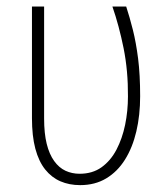

<svg xmlns="http://www.w3.org/2000/svg" viewBox="-20 -548 507 578"><path d="M76.2 -528.3H112.8V-191.4Q112.8 -146.5 120.6 -115Q128.4 -83.5 143.1 -63.2Q157.7 -43 177.2 -33.9Q196.8 -24.9 219.7 -24.9Q258.3 -24.9 285.6 -44.4Q313 -64 330.6 -97.4Q348.1 -130.9 356.7 -172.4Q365.2 -213.9 365.2 -257.8Q365.7 -335 352.1 -402.8Q338.4 -470.7 318.4 -528.3H359.9Q370.6 -495.6 380.1 -457.8Q389.6 -419.9 395.8 -371.3Q401.9 -322.8 401.9 -258.3Q401.9 -201.2 390.4 -152.3Q378.9 -103.5 356.2 -67.4Q333.5 -31.2 299.8 -11Q266.1 9.3 221.2 9.3Q188.5 9.3 161.9 -2.2Q135.3 -13.7 116 -37.8Q96.7 -62 86.4 -100.3Q76.2 -138.7 76.2 -192.4Z"/></svg>

Font: Roboto Condensed ExtraLight
Style: Regular
Weight: 250
Designer: Christian Robertson
Foundry: Google
Version: Version 3.008; 2023